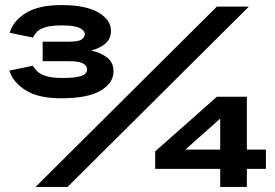

<svg xmlns="http://www.w3.org/2000/svg" viewBox="-20 -736 1083 756"><path d="M221 -349Q131 -349 81 -380.5Q31 -412 17 -458L109 -477Q115 -467 126.5 -455.5Q138 -444 161.5 -436.5Q185 -429 227 -429Q277 -429 300 -437Q323 -445 323 -463Q323 -477 307 -486Q291 -495 253 -495H148V-572H253Q291 -572 302.5 -581.5Q314 -591 314 -601Q314 -616 293 -626Q272 -636 224 -636Q181 -636 158 -628.5Q135 -621 125 -610Q115 -599 110 -588L18 -607Q32 -654 82 -685Q132 -716 222 -716Q319 -716 368 -686.5Q417 -657 417 -615Q417 -584 395.5 -565Q374 -546 339 -537Q374 -530 400.5 -510.5Q427 -491 427 -455Q427 -409 376 -379Q325 -349 221 -349ZM120 0 834 -710H960L246 0ZM591 -71V-140L834 -355H952V-147H1027V-71H952V0H847V-71ZM710 -147H847V-269Z"/></svg>

Font: Special Gothic Expanded One
Style: Regular
Weight: 400
Designer: Alistair McCready
Foundry: Monolith
Version: Version 1.010; ttfautohint (v1.8.4.7-5d5b)